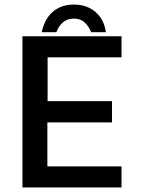

<svg xmlns="http://www.w3.org/2000/svg" viewBox="-20 -827 626 847"><path d="M79 0V-667H516V-574H190V-381H474V-287H189V-93H516V0ZM305 -807Q345 -807 374.5 -792Q404 -777 423 -750Q442 -723 447 -685H382Q372 -711 353.5 -728Q335 -745 305 -745Q276 -745 257 -728Q238 -711 229 -685H164Q172 -723 190.5 -750Q209 -777 238 -792Q267 -807 305 -807Z"/></svg>

Font: Maven Pro Medium
Style: Regular
Weight: 500
Designer: Joe Prince
Foundry: Joe Prince
Version: Version 2.103